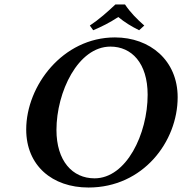

<svg xmlns="http://www.w3.org/2000/svg" viewBox="-20 -825 813 857"><path d="M538 -805H495C459 -771 423 -739 381 -711L396 -690C436 -707 468 -723 508 -749C537 -725 565 -708 601 -690L624 -711C593 -738 562 -769 538 -805ZM375 12C619 12 773 -193 773 -391C773 -555 650 -658 493 -658C260 -658 97 -442 97 -247C97 -86 213 12 375 12ZM473 -617C567 -617 639 -544 639 -402C639 -227 544 -29 402 -29C303 -29 232 -107 232 -245C232 -414 328 -617 473 -617Z"/></svg>

Font: Linux Libertine O
Style: Bold Italic
Weight: 700
Italic angle: -11.5°
Designer: Philipp H. Poll
Foundry: Philipp H. Poll
Version: Version 4.1.0